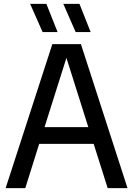

<svg xmlns="http://www.w3.org/2000/svg" viewBox="-20 -967 685 987"><path d="M9 0 249 -740H396L635.5 0H533.5L461.5 -227.5H181.5L110 0ZM209 -313.5H434L321.5 -669.5ZM369 -802 305.5 -947H388.5L446 -802ZM199 -802 135 -947H218.5L276 -802Z"/></svg>

Font: Encode Sans SmCnd Md
Style: Regular
Weight: 500
Width: 4
Designer: Multiple Designers
Foundry: Impallari Type
Version: Version 3.002; ttfautohint (v1.8.3) -l 8 -r 50 -G 200 -x 14 